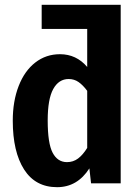

<svg xmlns="http://www.w3.org/2000/svg" viewBox="-20 -761 580 797"><path d="M481 0H358L351 -62Q301 16 217 16Q127 16 80 -57.5Q33 -131 33 -260Q33 -341 57.5 -404Q82 -467 126.5 -501.5Q171 -536 229 -536Q297 -536 342 -483V-641H153V-741H481ZM342 -147V-384Q324 -408 306 -420.5Q288 -433 265 -433Q224 -433 201 -391.5Q178 -350 178 -261Q178 -166 198.5 -127Q219 -88 258 -88Q284 -88 304 -103Q324 -118 342 -147Z"/></svg>

Font: Fira Sans Condensed SemiBold
Style: Regular
Weight: 600
Width: 3
Designer: bBox Type GmbH & Carrois Corporate GbR & Edenspiekermann AG
Foundry: bBox Type GmbH & Carrois Corporate GbR & Edenspiekermann AG
Version: Version 4.301